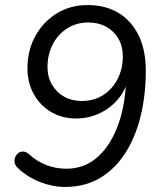

<svg xmlns="http://www.w3.org/2000/svg" viewBox="-20 -734 640 763"><path d="M238.5 8.9Q188.8 8.9 139 -10.6Q89.2 -30.1 51.6 -65.8Q41 -75.6 38.5 -86.8Q36.1 -98.1 40.1 -108.5Q44 -119 52.3 -125.5Q60.6 -132 72.1 -131.7Q83.5 -131.3 95.2 -121.4Q124.7 -93.6 163.1 -78.5Q201.6 -63.5 243.9 -63.5Q311.6 -63.5 362.3 -105.3Q413 -147.1 444.2 -224Q475.5 -300.9 480.9 -407L482.8 -437.2H492.7Q484.1 -383.4 452.5 -344.1Q420.9 -304.8 376.3 -284Q331.6 -263.1 282.9 -263.1Q226.4 -263.1 182.5 -289.3Q138.7 -315.5 113.9 -360.7Q89.1 -405.9 89.1 -461.4Q89.1 -533.8 120.4 -590.7Q151.6 -647.5 205.5 -680.7Q259.4 -713.9 328.2 -713.9Q399.4 -713.9 451.2 -682.5Q503 -651 531.2 -592.6Q559.4 -534.2 559.4 -453.3Q559.4 -357.5 539.2 -273.8Q519 -190.1 478.4 -126.5Q437.8 -62.8 377.8 -26.9Q317.9 8.9 238.5 8.9ZM304.3 -332.7Q353.8 -332.7 390.5 -356.5Q427.1 -380.2 447.6 -420.6Q468.1 -461 468.1 -509.9Q468.1 -549.8 450.7 -580.1Q433.2 -610.4 402.4 -627.6Q371.5 -644.7 332.2 -644.7Q283.6 -644.7 246.7 -621Q209.8 -597.3 189.3 -557.1Q168.8 -517 168.8 -467.1Q168.8 -427.7 186.6 -397.4Q204.3 -367.1 234.8 -349.9Q265.4 -332.7 304.3 -332.7Z"/></svg>

Font: Nunito Variable Extra Light
Style: Italic
Weight: 200
Italic angle: -9°
Designer: Vernon Adams
Foundry: Vernon Adams
Version: Version 3.602